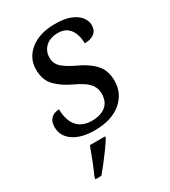

<svg xmlns="http://www.w3.org/2000/svg" viewBox="-188 -637 839 950"><g transform="rotate(-30 232.0 -162.0)"><path d="M190 10Q115 10 70 -20.5Q25 -51 25 -103Q25 -130 36 -144.5Q47 -159 61.5 -164Q76 -169 88 -169Q88 -134 99 -104Q110 -74 135.5 -56Q161 -38 202 -38Q252 -38 281 -61.5Q310 -85 310 -131Q310 -166 287 -191Q264 -216 209 -241Q154 -267 121 -301.5Q88 -336 88 -396Q88 -461 140.5 -503Q193 -545 281 -545Q336 -545 370 -531Q404 -517 420.5 -495Q437 -473 437 -450Q437 -419 417 -403.5Q397 -388 362 -388Q362 -415 353.5 -440.5Q345 -466 325.5 -482.5Q306 -499 272 -499Q227 -499 201 -475Q175 -451 175 -413Q175 -379 200 -356.5Q225 -334 277 -310Q332 -285 364.5 -249Q397 -213 397 -155Q397 -82 341.5 -36Q286 10 190 10ZM73 208Q88 175 103.5 136Q119 97 132 61H219L217 71Q204 92 184.5 119Q165 146 144 173Q123 200 105 221H71Z"/></g></svg>

Font: NotoSerif-Italic
Style: Regular
Weight: 400
Italic angle: -12°
Designer: Monotype Design Team
Foundry: Monotype Imaging Inc.
Version: Version 2.007; ttfautohint (v1.8) -l 8 -r 50 -G 200 -x 14 -D